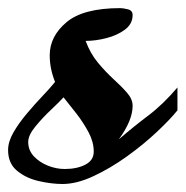

<svg xmlns="http://www.w3.org/2000/svg" viewBox="-62 -441 459 475"><path d="M92.8 14.2Q65.9 14.2 34.4 7.1Q2.9 0 -19.5 -18.3Q-42 -36.6 -42 -69.8Q-42 -90.3 -28.8 -113.3Q-15.6 -136.2 3.9 -159.4Q23.4 -182.6 42.7 -202.9Q62 -223.1 74.2 -238.3Q61 -271 61 -304.2Q61 -351.1 102.5 -386Q144 -420.9 235.4 -420.9Q242.7 -420.9 254.4 -418Q266.1 -415 266.1 -403.8Q266.1 -381.8 247.1 -367.7Q228 -353.5 201.2 -346.7Q174.3 -339.8 149.9 -339.8Q161.1 -309.1 180.2 -286.1Q199.2 -263.2 219 -245.1Q238.8 -227.1 252.4 -211.4Q266.1 -195.8 266.1 -179.2Q266.1 -143.1 231.9 -96.2Q268.1 -127.4 304.4 -154.8Q340.8 -182.1 377 -224.6V-168Q358.9 -145.5 325.9 -114.5Q293 -83.5 252.2 -54.2Q211.4 -24.9 169.7 -5.4Q127.9 14.2 92.8 14.2ZM98.1 -22.9Q128.4 -22.9 149.2 -33.7Q169.9 -44.4 169.9 -65.9Q169.9 -89.4 157.5 -113Q145 -136.7 127.7 -159.2Q110.4 -181.6 95.2 -200.2Q85 -189 64 -169.2Q43 -149.4 25.4 -127.9Q7.8 -106.4 7.8 -89.8Q7.8 -69.3 21.7 -54.4Q35.6 -39.6 56.4 -31.2Q77.1 -22.9 98.1 -22.9Z"/></svg>

Font: Norican
Style: Regular
Weight: 400
Designer: Vernon Adams
Foundry: Vernon Adams
Version: Version 1.100; ttfautohint (v1.8.4.7-5d5b);gftools[0.9.33]